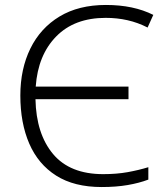

<svg xmlns="http://www.w3.org/2000/svg" viewBox="-20 -744 666 774"><path d="M406 -672Q280 -672 206.5 -597Q133 -522 124 -395H498V-344H123Q126 -204 194 -123Q262 -42 396 -42Q450 -42 494.5 -50Q539 -58 578 -70V-20Q541 -6 494.5 2Q448 10 390 10Q279 10 206.5 -36Q134 -82 98 -165Q62 -248 62 -359Q62 -466 102.5 -548.5Q143 -631 220 -677.5Q297 -724 407 -724Q463 -724 510.5 -714Q558 -704 598 -684L575 -633Q536 -653 494 -662.5Q452 -672 406 -672Z"/></svg>

Font: BC Sans Light
Style: Regular
Weight: 300
Designer: Monotype Design Team
Foundry: Monotype Imaging Inc.
Version: Version 2.000;GOOG;noto-source:20170915:90ef993387c0